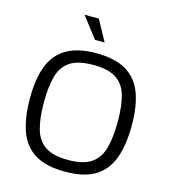

<svg xmlns="http://www.w3.org/2000/svg" viewBox="-134 -1030 1023 1155"><g transform="rotate(15 378.0 -453.0)"><path d="M378.4 18.6Q259.8 18.6 190.2 -24.2Q120.6 -66.9 90.8 -150.4Q61 -233.9 61 -355Q61 -475.1 92 -555.9Q123 -636.7 192.9 -677.7Q262.7 -718.8 378.4 -718.8Q494.6 -718.8 564.2 -677.5Q633.8 -636.2 664.6 -555.4Q695.3 -474.6 695.3 -355.5Q695.3 -233.9 665.5 -150.6Q635.7 -67.4 566.7 -24.4Q497.6 18.6 378.4 18.6ZM378.4 -54.2Q473.1 -54.2 522.5 -88.6Q571.8 -123 589.8 -190.2Q607.9 -257.3 607.9 -356Q607.9 -453.6 589.1 -517.8Q570.3 -582 520.8 -614Q471.2 -646 378.4 -646Q284.2 -646 234.6 -613.3Q185.1 -580.6 166.7 -515.4Q148.4 -450.2 148.4 -352.1Q148.4 -253.4 167 -187Q185.5 -120.6 235.1 -87.4Q284.7 -54.2 378.4 -54.2ZM337.4 -923.8 408.2 -793.9H348.6L248.5 -923.8Z"/></g></svg>

Font: Metrophobic
Style: Regular
Weight: 400
Designer: Vernon Adams
Foundry: Vernon Adams
Version: Version 3.200; ttfautohint (v1.8.4.7-5d5b);gftools[0.9.23]